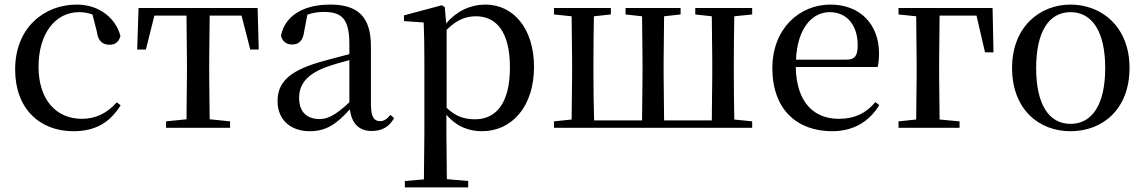

<svg xmlns="http://www.w3.org/2000/svg" viewBox="-20 -557 4990 837"><path d="M300 15C399 15 460 -25 506 -98L489 -111C447 -63 396 -39 337 -39C225 -39 148 -122 148 -266C148 -414 224 -504 324 -504C344 -504 363 -501 383 -494L402 -420C407 -378 427 -362 458 -362C482 -362 498 -374 505 -400C484 -481 409 -537 315 -537C172 -537 46 -436 46 -254C46 -84 152 15 300 15Z M792 0H983V-28L894 -37L892 -230V-292L894 -489H1033L1071 -341H1108L1103 -522H584L578 -341H616L653 -489H793L795 -292V-230L793 -37L704 -28V0Z M1600 14C1644 14 1676 -3 1698 -42L1682 -56C1665 -36 1653 -29 1637 -29C1611 -29 1597 -46 1597 -104V-355C1597 -483 1541 -537 1420 -537C1299 -537 1222 -486 1205 -402C1210 -377 1228 -363 1254 -363C1281 -363 1301 -378 1306 -420L1320 -493C1345 -502 1368 -505 1391 -505C1470 -505 1503 -475 1503 -365V-321C1461 -310 1415 -298 1376 -287C1238 -247 1190 -196 1190 -116C1190 -32 1250 15 1330 15C1404 15 1447 -17 1505 -80C1513 -21 1543 14 1600 14ZM1503 -111C1443 -55 1409 -38 1373 -38C1319 -38 1284 -68 1284 -130C1284 -189 1317 -232 1398 -263C1428 -274 1465 -285 1503 -295Z M2081 15C2211 15 2308 -92 2308 -265C2308 -433 2218 -537 2096 -537C2035 -537 1974 -512 1925 -455L1919 -526L1906 -534L1741 -490V-465L1827 -459C1829 -410 1830 -361 1830 -293V23L1828 225L1745 232V260H2021V232L1928 224L1926 23V-57C1972 -3 2027 15 2081 15ZM1927 -427C1974 -474 2014 -486 2055 -486C2144 -486 2203 -418 2203 -263C2203 -98 2136 -37 2051 -37C2004 -37 1967 -49 1927 -87Z M2522 0H3259V-28L3181 -36C3180 -92 3179 -175 3179 -230V-292C3179 -346 3180 -430 3181 -486L3259 -494V-522H3011V-494L3083 -486L3085 -292V-230L3083 -32H2875L2873 -230V-292L2875 -486L2947 -494V-522H2707V-494L2779 -486L2781 -292V-230L2779 -32H2570C2568 -88 2567 -174 2567 -230V-292C2567 -346 2568 -430 2569 -486L2643 -494V-522H2395V-494L2472 -486L2474 -292V-230L2472 -36L2395 -28V0Z M3608 15C3700 15 3770 -27 3813 -99L3796 -112C3757 -65 3707 -39 3637 -39C3530 -39 3452 -108 3449 -265H3806C3810 -281 3812 -301 3812 -325C3812 -445 3735 -537 3600 -537C3465 -537 3347 -432 3347 -260C3347 -78 3456 15 3608 15ZM3450 -297C3456 -432 3519 -504 3597 -504C3673 -504 3719 -446 3719 -360C3719 -316 3708 -297 3671 -297Z M3897 -494 3974 -486 3976 -284V-230L3974 -36L3897 -28V0H4163V-28L4076 -36L4074 -230V-284L4076 -489H4237L4274 -329H4311L4307 -522H3897Z M4647 15C4787 15 4904 -81 4904 -261C4904 -441 4782 -537 4647 -537C4513 -537 4392 -440 4392 -261C4392 -82 4507 15 4647 15ZM4647 -17C4553 -17 4497 -101 4497 -260C4497 -420 4553 -504 4647 -504C4741 -504 4798 -420 4798 -260C4798 -101 4741 -17 4647 -17Z"/></svg>

Font: Noto Serif TC Medium
Style: Regular
Weight: 500
Designer: Ryoko NISHIZUKA 西塚涼子 (kana & ideographs); Frank Grießhammer (Latin, Greek & Cyrillic); Wenlong ZHANG 张文龙 (bopomofo); San
Foundry: Adobe
Version: Version 2.001;hotconv 1.1.0;makeotfexe 2.6.0